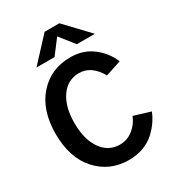

<svg xmlns="http://www.w3.org/2000/svg" viewBox="-245 -1180 1204 1332"><g transform="rotate(-30 356.5 -514.5)"><path d="M38.1 -393.6Q38.1 -582 136.2 -692.9Q234.4 -803.7 390.6 -803.7Q493.2 -803.7 566.4 -748Q639.6 -692.4 674.8 -608.4L549.8 -567.4Q486.3 -678.7 388.7 -678.7Q296.9 -678.7 242.7 -601.1Q188.5 -523.4 188.5 -393.6Q188.5 -261.7 243.2 -184.1Q297.9 -106.4 388.7 -106.4Q448.2 -106.4 495.1 -144Q542 -181.6 562.5 -235.4L694.3 -195.3Q679.7 -158.2 656.2 -124Q632.8 -89.8 596.7 -56.2Q560.5 -22.5 507.3 -2.4Q454.1 17.6 390.6 17.6Q237.3 17.6 137.7 -91.8Q38.1 -201.2 38.1 -393.6ZM153.3 -859.4 326.2 -1045.9H444.3L621.1 -859.4H476.6L385.7 -974.6L297.9 -859.4Z"/></g></svg>

Font: Gothic A1 ExtraBold
Style: Regular
Weight: 800
Designer: HanYang I&C Co.,Ltd.
Foundry: HanYang I&C Co.,Ltd.
Version: Version 2.50